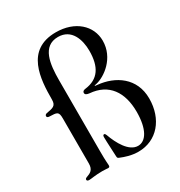

<svg xmlns="http://www.w3.org/2000/svg" viewBox="-174 -856 922 983"><g transform="rotate(-30 287.0 -364.5)"><path d="M360.1 6.7C469.1 6.7 543.3 -80.6 543.3 -202.4C543.3 -324.2 449.2 -385.7 347.3 -395.2C337.4 -396.3 333.8 -396.3 333.8 -397.7C333.8 -399.9 339.5 -400.6 346.2 -402C397.7 -413.4 485.1 -474.8 485.1 -577.4C485.1 -666.5 410.9 -734.7 297.9 -734.7C117.9 -734.7 109 -565.7 109 -446C109 -408 89.1 -406.2 51.1 -399.1C44 -397.4 40.1 -393.1 40.1 -387.4C40.1 -381.4 45.1 -377.8 53.6 -377.5C99.1 -375.7 109 -376.4 109 -334.2V-68.5C109 -31.6 90.2 -21.7 65 -13.1C59.3 -11 55.4 -8.2 55.4 -2.8C55.4 3.2 60.7 6 69.2 6C82 6 108 0 148.4 0C173.3 0 173.7 1.8 181.8 1.8C190 1.8 192.8 -0.7 192.8 -9.9C192.8 -18.8 190 -32.3 190 -91.3V-513.1C190 -608 201.7 -708.5 295.5 -708.5C375.4 -708.5 399.9 -632.5 399.9 -566.8C399.9 -472.7 365.4 -418.3 284.4 -408.4C274.9 -407.3 267 -402.7 267 -394.2C267 -383.5 276.6 -379.6 291.2 -377.8C400.6 -369.3 453.5 -291.2 453.5 -175.4C453.5 -72.8 419 -20.2 373.2 -20.2C319.2 -20.2 280.9 -92.3 260.7 -148.8C258.2 -155.2 255.7 -159.1 251.1 -159.1C244.7 -159.1 243.3 -153.1 243.3 -144.9C243.3 -137.1 243.6 -120 248.2 -30.2C248.9 -20.2 250.4 -19.2 259.2 -15.6C284.1 -5.3 319.2 6.7 360.1 6.7Z"/></g></svg>

Font: Margiela Serif Text
Style: Regular
Weight: 400
Designer: Andreas Faust, Stefan Endress
Version: Version 1.002;FEAKit 1.0